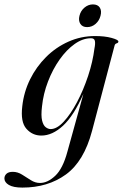

<svg xmlns="http://www.w3.org/2000/svg" viewBox="-91 -606 557 871"><path d="M326.5 -12Q290 126 208 185.5Q126 245 10.5 245Q-30.5 245 -50.8 233Q-71 221 -71 203.5Q-71 191 -61.5 182.2Q-52 173.5 -33 173.5Q-11 173.5 9.2 186.2Q29.5 199 49.2 211.5Q69 224 90.5 224Q125 224 159.5 191.5Q194 159 214.5 83L287.5 -180.5Q243.5 -80.5 195 -35.8Q146.5 9 96.5 9Q56 9 28.8 -21.8Q1.5 -52.5 10 -123.5Q17 -188 45.2 -245.5Q73.5 -303 118.2 -347.5Q163 -392 219.8 -417.2Q276.5 -442.5 340.5 -442.5Q384.5 -442.5 415.2 -434Q446 -425.5 446 -418Q446 -411.5 438.5 -409.5Q431 -407.5 429 -400ZM99.5 -123Q94.5 -81 100 -59Q105.5 -37 116.5 -28.8Q127.5 -20.5 139 -20.5Q167 -20.5 198.2 -54.2Q229.5 -88 258.5 -142.8Q287.5 -197.5 308.8 -261.8Q330 -326 337.5 -386.5Q342 -408 339.5 -420.2Q337 -432.5 322 -432.5Q284.5 -432.5 247.8 -406.5Q211 -380.5 179.5 -336Q148 -291.5 126.8 -236.2Q105.5 -181 99.5 -123ZM304 -483Q283 -483 273.5 -497.8Q264 -512.5 269.5 -534.5Q275 -557 292.2 -571.5Q309.5 -586 330.5 -586Q352.5 -586 361.8 -571.5Q371 -557 365 -534.5Q359.5 -512.5 342.8 -497.8Q326 -483 304 -483Z"/></svg>

Font: Fraunces 144pt S000
Style: Italic
Weight: 400
Italic angle: -16°
Version: Version 1.000; ttfautohint (v1.8.3)